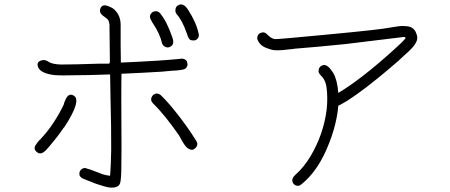

<svg xmlns="http://www.w3.org/2000/svg" viewBox="-20 -820 2040 871"><path d="M761.7 -650.4Q773.4 -619.1 752.9 -608.4Q742.2 -601.6 730 -607.4Q717.8 -613.3 714.8 -625Q705.1 -668 671.9 -716.8Q671.9 -717.8 670.9 -717.8Q670.9 -718.8 669.9 -720.7Q654.3 -743.2 664.1 -756.8Q670.9 -767.6 684.1 -769Q697.3 -770.5 706.1 -759.8Q737.3 -722.7 761.7 -650.4ZM880.9 -668Q884.8 -655.3 876.5 -645Q868.2 -634.8 854.5 -636.7Q840.8 -636.7 835.9 -647.5Q832 -653.3 828.1 -667Q806.6 -728.5 781.2 -755.9Q773.4 -766.6 776.4 -779.3Q778.3 -792 790 -796.9Q812.5 -808.6 834 -774.4Q871.1 -716.8 880.9 -668ZM531.2 -485.4Q530.3 -463.9 530.3 -371.1Q531.2 -274.4 531.2 -147.5Q531.2 -84 530.3 -47.4Q529.3 -10.7 527.3 -1Q525.4 13.7 519.5 20.5Q511.7 28.3 499 30.3Q487.3 32.2 474.6 30.3Q461.9 28.3 446.3 23.4Q430.7 18.6 418.5 14.6Q406.2 10.7 393.6 4.9Q386.7 2 382.3 0.5Q377.9 -1 376 -2Q375 -2 375 -2Q374 -2.9 369.1 -4.9Q343.8 -12.7 340.8 -25.4Q336.9 -43 351.6 -53.7Q362.3 -60.5 374 -55.7H373Q385.7 -52.7 407.7 -43.9Q429.7 -35.2 446.3 -29.3Q462.9 -24.4 479.5 -22.5Q483.4 -75.2 484.4 -138.7Q484.4 -203.1 483.9 -249Q483.4 -294.9 481.4 -370.1Q480.5 -444.3 479.5 -482.4Q379.9 -478.5 304.7 -478.5Q233.4 -476.6 212.9 -481.4Q165 -490.2 154.3 -512.7Q143.6 -535.2 162.1 -543.9Q180.7 -552.7 198.2 -541Q215.8 -528.3 256.8 -527.3Q317.4 -527.3 430.7 -531.2H472.7Q474.6 -531.2 475.6 -532.2Q477.5 -533.2 477.5 -535.2Q478.5 -537.1 478.5 -542L476.6 -709Q475.6 -716.8 472.7 -725.6Q469.7 -733.4 452.1 -745.1Q432.6 -757.8 433.6 -772Q434.6 -786.1 442.9 -792Q451.2 -797.9 461.9 -794.9Q472.7 -792 482.9 -787.1Q493.2 -782.2 499 -776.4Q527.3 -750 527.3 -707Q527.3 -673.8 527.3 -614.3Q528.3 -556.6 528.3 -536.1Q620.1 -540 696.3 -544.9Q743.2 -547.9 783.2 -551.8Q793 -552.7 802.7 -553.7Q812.5 -554.7 821.3 -548.8Q829.1 -543.9 830.1 -531.2Q832 -525.4 829.1 -519.5V-520.5Q825.2 -506.8 807.6 -503.9Q800.8 -502.9 797.9 -502.4Q794.9 -502 787.6 -501Q780.3 -500 778.3 -500Q764.6 -500 737.3 -497.1Q710 -494.1 700.2 -494.1Q623 -489.3 531.2 -485.4ZM311.5 -387.7Q354.5 -370.1 272.5 -244.1L268.6 -240.2Q243.2 -202.1 211.9 -166Q210.9 -164.1 205.1 -157.2Q199.2 -150.4 195.8 -147Q192.4 -143.6 186.5 -136.7Q166 -117.2 150.4 -127.9Q127 -143.6 144.5 -166Q148.4 -171.9 150.4 -174.3Q152.3 -176.8 158.2 -183.6Q164.1 -188.5 165 -189.5Q165 -190.4 165 -190.4Q198.2 -225.6 222.7 -263.7Q250 -304.7 268.6 -344.7V-343.8L271.5 -354.5Q274.4 -362.3 276.4 -366.2Q290 -398.4 311.5 -387.7ZM871.1 -179.7Q880.9 -163.1 867.2 -148.9Q853.5 -134.8 836.9 -144.5Q828.1 -148.4 819.3 -160.2Q810.5 -171.9 801.8 -188.5Q793 -205.1 789.1 -210Q727.5 -298.8 673.8 -351.6Q662.1 -363.3 667 -377Q671.9 -390.6 684.1 -394.5Q696.3 -398.4 709 -388.7Q738.3 -360.4 770.5 -320.3Q827.1 -251 871.1 -179.7Z M1871.1 -660.2Q1873 -654.3 1873 -648.4Q1873 -623 1833 -585.9Q1828.1 -581.1 1825.2 -579.1Q1792 -546.9 1745.1 -507.8Q1635.7 -415 1557.6 -364.3Q1533.2 -349.6 1514.6 -339.8Q1512.7 -313.5 1506.8 -284.2Q1496.1 -229.5 1473.6 -171.9Q1424.8 -44.9 1346.7 16.6Q1336.9 25.4 1324.7 22Q1312.5 18.6 1307.6 6.8Q1300.8 -9.8 1321.3 -28.3Q1357.4 -59.6 1388.7 -111.3Q1448.2 -211.9 1461.9 -323.2Q1467.8 -377.9 1460.9 -426.8Q1457 -450.2 1445.3 -466.8Q1443.4 -469.7 1436.5 -476.6Q1429.7 -483.4 1426.8 -489.7Q1423.8 -496.1 1425.8 -503.9Q1427.7 -515.6 1439 -522Q1450.2 -528.3 1462.9 -521.5Q1475.6 -514.6 1492.2 -488.3Q1510.7 -455.1 1514.6 -398.4Q1615.2 -458 1760.7 -588.9Q1818.4 -640.6 1820.3 -648.4Q1817.4 -652.3 1811.5 -652.3L1546.9 -620.1Q1423.8 -607.4 1311.5 -598.6V-597.7Q1304.7 -597.7 1288.1 -595.7Q1271.5 -593.8 1262.2 -592.8Q1252.9 -591.8 1237.3 -591.8Q1221.7 -591.8 1211.4 -594.7Q1201.2 -597.7 1189 -602.1Q1176.8 -606.4 1167 -614.3Q1157.2 -622.1 1150.4 -634.8Q1144.5 -645.5 1148.9 -657.2Q1153.3 -668.9 1166 -671.9Q1168.9 -671.9 1171.9 -672.9Q1174.8 -673.8 1176.8 -672.9L1180.7 -671.9Q1183.6 -670.9 1186.5 -668.9Q1189.5 -666 1190.4 -665Q1191.4 -664.1 1194.8 -661.1Q1198.2 -658.2 1199.2 -657.2Q1212.9 -644.5 1227.5 -642.6Q1240.2 -641.6 1483.4 -665Q1711.9 -686.5 1752 -695.3Q1775.4 -699.2 1790 -701.2Q1804.7 -703.1 1823.2 -701.2Q1842.8 -700.2 1854.5 -689.9Q1866.2 -679.7 1871.1 -660.2Z"/></svg>

Font: irohamaru Light
Style: Regular
Weight: 200
Designer: [Source Han Sans]
Ryoko NISHIZUKA  (kana & ideographs); Paul D. Hunt (Latin, Greek & Cyrillic); Wenlong ZHANG  (bopomofo
Version: Version 1.01